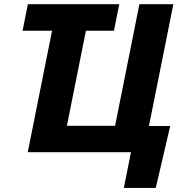

<svg xmlns="http://www.w3.org/2000/svg" viewBox="-20 -731 877 922"><path d="M230 -583.5H88.4L113.8 -710.9H552.7L527.3 -583.5H392.6L301.3 -127H532.7L649.4 -710.9H812.5L695.3 -126H797.4L728 171.4H574.7L608.9 0H113.3Z"/></svg>

Font: Roboto-BlackItalic
Style: Italic
Weight: 900
Italic angle: -12°
Designer: Google
Version: Version 1.100141; 2013